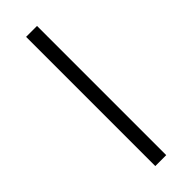

<svg xmlns="http://www.w3.org/2000/svg" viewBox="-241 -729 747 747"><g transform="rotate(-45 133.0 -355.5)"><path d="M163.1 0H103V-710.9H163.1Z"/></g></svg>

Font: Roboto-Light
Style: Regular
Weight: 300
Designer: Google
Version: Version 2.137; 2017